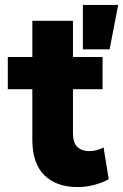

<svg xmlns="http://www.w3.org/2000/svg" viewBox="-20 -740 497 775"><path d="M292.5 15Q207.5 15 159 -32.8Q110.5 -80.5 110.5 -175.5V-656H274.5V-510H394V-380H274.5V-204Q274.5 -163 292.5 -146.5Q310.5 -130 339 -130Q354.5 -130 369.8 -133.8Q385 -137.5 398 -145L419 -16.5Q395.5 -3.5 362.5 5.8Q329.5 15 292.5 15ZM11.5 -380V-510H125.5V-380ZM314.5 -541V-720H457L422.5 -541Z"/></svg>

Font: Geologica Roman
Style: Bold
Weight: 700
Designer: Sindre Bremnes, Frode Helland
Foundry: Monokrom Skriftforlag AS
Version: Version 1.010;gftools[0.9.28]